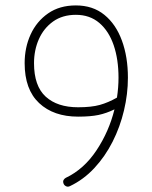

<svg xmlns="http://www.w3.org/2000/svg" viewBox="-20 -679 571 719"><path d="M264.2 -658.7Q327.6 -658.7 370.8 -623.5Q414.1 -588.4 436.5 -527.1Q459 -465.8 459 -388.2Q459 -327.1 444.3 -265.4Q429.7 -203.6 401.6 -148.2Q373.5 -92.8 333.3 -49.6Q293 -6.3 241.7 18.1Q233.9 22 226.6 18.1Q219.2 14.2 217.3 6.3Q215.3 -0.5 218.5 -5.6Q221.7 -10.7 226.6 -13.2Q294.4 -45.4 341.3 -116Q388.2 -186.5 408.7 -269.5Q378.9 -254.9 348.9 -248.5Q318.8 -242.2 272.5 -242.2Q180.7 -242.2 126.5 -293Q72.3 -343.8 72.3 -442.4Q72.3 -501 94.7 -550Q117.2 -599.1 160.2 -628.9Q203.1 -658.7 264.2 -658.7ZM107.4 -442.4Q107.4 -356.9 151.1 -317.1Q194.8 -277.3 272.5 -277.3Q322.3 -277.3 353.8 -286.1Q385.3 -294.9 418 -313.5Q423.8 -351.6 423.8 -388.2Q423.8 -456.5 405.8 -509.5Q387.7 -562.5 352.1 -593Q316.4 -623.5 264.2 -623.5Q213.9 -623.5 178.7 -598.4Q143.6 -573.2 125.5 -532.2Q107.4 -491.2 107.4 -442.4Z"/></svg>

Font: Mikhak ExtraLight
Style: Regular
Weight: 200
Designer: Amin Abedi
Version: Version 3.3